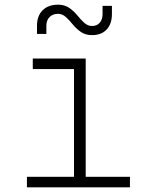

<svg xmlns="http://www.w3.org/2000/svg" viewBox="-20 -800 640 820"><path d="M95 0V-45H296V-505H120V-550H346V-45H535V0ZM373 -650Q345 -650 325.5 -663.5Q306 -677 291 -695.5Q276 -714 261 -727.5Q246 -741 228 -741Q205 -741 191.5 -727Q178 -713 178 -690V-655H138V-690Q138 -732 162 -756Q186 -780 228 -780Q256 -780 275.5 -766.5Q295 -753 310 -734.5Q325 -716 340 -702.5Q355 -689 373 -689Q394 -689 406 -703Q418 -717 418 -740V-775H458V-740Q458 -698 435.5 -674Q413 -650 373 -650Z"/></svg>

Font: Tiny Thin
Style: Regular
Weight: 100
Monospace: yes
Designer: Philipp Nurullin, Konstantin Bulenkov
Foundry: JetBrains
Version: Version 2.251; ttfautohint (v1.8.4.7-5d5b)